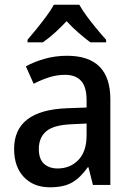

<svg xmlns="http://www.w3.org/2000/svg" viewBox="-20 -786 562 816"><path d="M265 -549Q449 -549 449 -364V0H375L356 -75H353Q322 -31 286.5 -10.5Q251 10 192 10Q123 10 81.5 -33.5Q40 -77 40 -153Q40 -318 266 -326L348 -329V-360Q348 -417 324.5 -442.5Q301 -468 257 -468Q222 -468 189 -457.5Q156 -447 123 -430L90 -504Q126 -524 171 -536.5Q216 -549 265 -549ZM285 -258Q208 -255 176.5 -228Q145 -201 145 -153Q145 -110 167 -90Q189 -70 225 -70Q278 -70 313 -106Q348 -142 348 -211V-261ZM317 -766Q329 -744 349 -717Q369 -690 390.5 -664Q412 -638 431 -617V-606H364Q341 -623 314.5 -646Q288 -669 263 -696Q211 -640 162 -606H97V-617Q115 -638 136.5 -664.5Q158 -691 177.5 -717.5Q197 -744 209 -766Z"/></svg>

Font: Noto Sans Gurmukhi UI SemiCondensed Medium
Style: Regular
Weight: 500
Width: 4
Designer: Jelle Bosma - Monotype Design Team
Foundry: Monotype Imaging Inc.
Version: Version 2.004; ttfautohint (v1.8.4.7-5d5b)